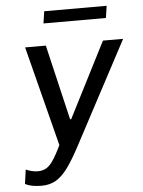

<svg xmlns="http://www.w3.org/2000/svg" viewBox="-58 -729 717 961"><g transform="rotate(-5 300.0 -248.5)"><path d="M112.2 186Q86.2 186 65.5 182Q44.8 178 29.5 169.8L39.5 98.2Q49.5 103 66.2 107.6Q83 112.2 99 112.2Q126.5 112.2 145.6 99.4Q164.8 86.5 184.9 53.4Q205 20.2 233 -39.8L228.8 33.5L89.8 -511H193.8L282.8 -133H288.2L480.8 -511H582.2L307 6.8Q273.2 70.5 244.4 110Q215.5 149.5 184.5 167.8Q153.5 186 112.2 186ZM191.8 -622.5 200.8 -683H514.5L505.5 -622.5Z"/></g></svg>

Font: Chivo Mono Medium
Style: Italic
Weight: 500
Italic angle: -8.05°
Monospace: yes
Designer: Hector Gatti
Foundry: Omnibus-Type
Version: Version 1.008